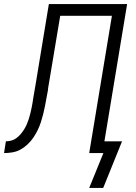

<svg xmlns="http://www.w3.org/2000/svg" viewBox="-53 -755 673 947"><path d="M456 172H387L457 0H387L499 -677H244L185 -324Q185 -322 184.5 -320.5Q184 -319 184 -318Q184 -317 184 -316Q184 -315 184 -313Q180 -293 176.5 -273Q173 -253 169 -232.5Q165 -212 160 -192Q155 -172 148.5 -152Q142 -132 132.5 -112.5Q123 -93 111 -75.5Q99 -58 82.5 -42.5Q66 -27 47.5 -17Q29 -7 8 -3.5Q-13 0 -33 0L-24 -58Q-11 -58 2.5 -61.5Q16 -65 27.5 -73.5Q39 -82 48.5 -93Q58 -104 65.5 -116Q73 -128 78.5 -140.5Q84 -153 88.5 -166.5Q93 -180 96 -193Q99 -206 102 -219Q105 -232 107 -245Q109 -258 111 -271Q114 -287 116.5 -303Q119 -319 122 -335L188 -735H574L462 -58H549Z"/></svg>

Font: Iosevka Curly Light Extended
Style: Italic
Weight: 300
Width: 7
Italic angle: -9°
Monospace: yes
Designer: Belleve Invis
Foundry: Belleve Invis
Version: Version 11.1.0; ttfautohint (v1.8.3)